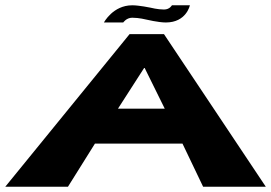

<svg xmlns="http://www.w3.org/2000/svg" viewBox="-138 -706 1025 726"><path d="M415 -632C415 -632 461 -621 489 -621C567 -621 580 -686 580 -686H512C512 -686 504 -670 482 -670C458 -670 431 -677 431 -677C431 -677 388 -686 362 -686C289 -686 255 -621 255 -621H328C328 -621 340 -639 362 -639C388 -639 415 -632 415 -632ZM482 -577H352L-118 0H119L221 -163H552L630 0H867ZM485 -295H308L407 -449H409Z"/></svg>

Font: Hussar Milosc
Style: Bold
Weight: 700
Foundry: Cannot Into Space Fonts
Version: Version 1.02